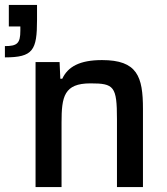

<svg xmlns="http://www.w3.org/2000/svg" viewBox="-20 -763 683 783"><path d="M0 -575V-529C115 -529 131 -558 131 -682V-743H16V-655H63V-638C63 -586 50 -575 0 -575ZM125 -510V0H231V-263C231 -369 241 -423 349 -423C445 -423 457 -411 457 -277V0H563V-319C563 -451 540 -518 396 -518C305 -518 257 -491 234 -442H226L223 -510Z"/></svg>

Font: Saira UNSAM Medium
Style: Regular
Weight: 500
Designer: Hector Gatti with collaboration of the Omnibus-Type team
Foundry: Omnibus-Type
Version: Version 0.072;PS 000.072;hotconv 1.0.88;makeotf.lib2.5.64775